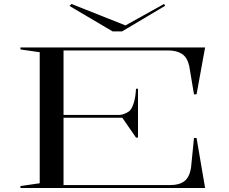

<svg xmlns="http://www.w3.org/2000/svg" viewBox="-20 -947 1154 967"><path d="M83 0V-10L180 -24V-684L83 -698V-708H1013L970 -472H957L933 -615Q923 -658 896.5 -675.5Q870 -693 826 -693H300V-368H575Q592 -368 607 -374Q622 -380 632 -388Q645 -400 654 -429.5Q663 -459 665 -500H675V-254H665L596 -354H300V-15H839Q883 -15 908.5 -34.5Q934 -54 942 -101L957 -252H970L1013 0ZM806 -927 812 -918 595 -789H547L330 -917L340 -927L612 -819Z"/></svg>

Font: Kalnia Expanded Light
Style: Regular
Weight: 300
Width: 7
Designer: Frida Medrano
Foundry: Frida Medrano
Version: Version 1.105